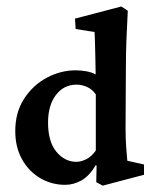

<svg xmlns="http://www.w3.org/2000/svg" viewBox="-20 -566 477 595"><path d="M298.3 9.3 278.3 -1.5 279.3 -52.7 276.9 -54.2Q256.3 -20 231.9 -6.6Q207.5 6.8 182.1 6.8Q140.1 6.8 104.7 -13.9Q69.3 -34.7 48.3 -72.3Q27.3 -109.9 27.3 -159.7Q27.3 -217.8 54.7 -260Q82 -302.2 125 -325.2Q168 -348.1 214.8 -348.1Q231 -348.1 248 -345Q265.1 -341.8 276.4 -335.4Q276.4 -355.5 275.6 -382.1Q274.9 -408.7 274.4 -432.4Q273.9 -456.1 272.9 -466.8L214.4 -476.1L212.4 -508.3L356 -545.9L376 -532.7Q373.5 -483.9 371.8 -442.1Q370.1 -400.4 370.1 -354.5L369.1 -172.4Q369.1 -133.8 371.1 -109.4Q373 -85 374.5 -67.9L426.3 -56.2V-24.4ZM216.8 -64.5Q230.5 -64.5 247.1 -72.5Q263.7 -80.6 276.9 -99.6V-273.4Q265.6 -289.6 249.5 -296.6Q233.4 -303.7 217.3 -303.7Q177.7 -303.7 153.3 -271.7Q128.9 -239.7 128.9 -186Q128.9 -127 154.8 -95.7Q180.7 -64.5 216.8 -64.5Z"/></svg>

Font: Lateef SemiBold
Style: Regular
Weight: 600
Designer: SIL International
Foundry: SIL International
Version: Version 4.200